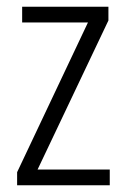

<svg xmlns="http://www.w3.org/2000/svg" viewBox="-20 -552 375 572"><path d="M307 0H31V-39L242 -485H46V-532H303V-491L92 -47H307Z"/></svg>

Font: Noto Sans Ethiopic Condensed Light
Style: Regular
Weight: 300
Width: 3
Designer: Monotype Design Team
Foundry: Monotype Imaging Inc.
Version: Version 2.102; ttfautohint (v1.8.4.7-5d5b)